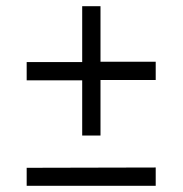

<svg xmlns="http://www.w3.org/2000/svg" viewBox="-20 -666 590 619"><path d="M304 -467V-646H245V-466H66V-407H245V-229H304V-408H482V-467ZM66 -67H482V-126L66 -125Z"/></svg>

Font: United Sans Light
Style: Regular
Weight: 300
Designer: Pablo Impallari, Rodrigo Fuenzalida (Modified by Dan O. Williams)
Version: Version 1.000;PS 001.000;hotconv 1.0.88;makeotf.lib2.5.64775